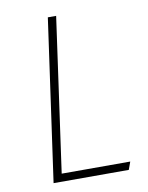

<svg xmlns="http://www.w3.org/2000/svg" viewBox="-79 -740 615 797"><g transform="rotate(-10 228.5 -341.0)"><path d="M122 -33H411L399 0H82L178 -682H213Z"/></g></svg>

Font: FiraGO UltraLight
Style: Italic
Weight: 200
Italic angle: -8°
Designer: bBox Type GmbH
Foundry: bBox Type GmbH
Version: Version 1.001